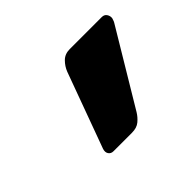

<svg xmlns="http://www.w3.org/2000/svg" viewBox="-67 -703 441 441"><g transform="rotate(-45 153.0 -482.5)"><path d="M92 -364Q84 -364 80 -370Q76 -376 79 -385L146 -568Q151 -581 161 -591Q171 -601 187 -601H291Q299 -601 303 -595Q307 -589 306 -582Q305 -579 304 -576Q303 -573 301 -570L193 -390Q187 -380 177.5 -372Q168 -364 152 -364Z"/></g></svg>

Font: Rubik SemiBold
Style: Italic
Weight: 600
Italic angle: -12°
Designer: Hubert and Fischer
Foundry: Hubert and Fischer
Version: Version 2.300;gftools[0.9.30]